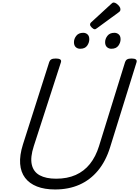

<svg xmlns="http://www.w3.org/2000/svg" viewBox="-20 -1477 1099 1516"><path d="M415 19Q332 19 272 -4.5Q212 -28 178 -73Q144 -118 139 -184Q134 -250 161 -336L369 -988Q374 -1002 385.5 -1008.5Q397 -1015 421 -1015Q444 -1015 455 -1008Q466 -1001 461 -985L247 -324Q218 -235 231 -177.5Q244 -120 293.5 -93Q343 -66 423 -66Q511 -66 577.5 -95.5Q644 -125 690 -182.5Q736 -240 762 -324L968 -988Q973 -1002 984.5 -1008.5Q996 -1015 1019 -1015Q1067 -1015 1058 -985L849 -313Q815 -204 753.5 -130Q692 -56 607 -18.5Q522 19 415 19ZM613 -1092Q592 -1092 578 -1105Q564 -1118 564 -1144Q564 -1171 582.5 -1194.5Q601 -1218 637 -1218Q657 -1218 671 -1205.5Q685 -1193 685 -1167Q685 -1140 668 -1116Q651 -1092 613 -1092ZM859 -1092Q839 -1092 824.5 -1105Q810 -1118 810 -1144Q810 -1171 828.5 -1194.5Q847 -1218 883 -1218Q903 -1218 917.5 -1205.5Q932 -1193 932 -1167Q932 -1140 914.5 -1116Q897 -1092 859 -1092ZM729 -1246Q718 -1246 704.5 -1259.5Q691 -1273 691 -1283Q691 -1287 692.5 -1291Q694 -1295 700 -1301L858 -1446Q863 -1451 867.5 -1454Q872 -1457 878 -1457Q888 -1457 900.5 -1448Q913 -1439 922 -1427Q931 -1415 931 -1404Q931 -1397 929 -1392Q927 -1387 916 -1379L748 -1256Q742 -1252 737.5 -1249Q733 -1246 729 -1246Z"/></svg>

Font: Playwrite NZ
Style: Regular
Weight: 400
Designer: Veronika Burian, José Scaglione
Foundry: TypeTogether
Version: Version 1.002